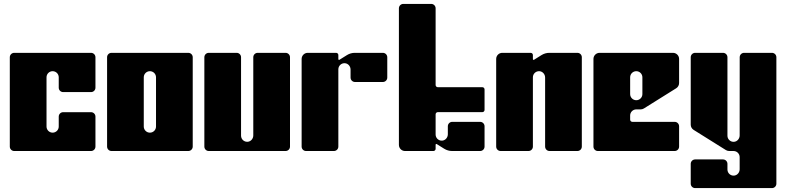

<svg xmlns="http://www.w3.org/2000/svg" viewBox="-20 -770 4008 979"><path d="M466.7 -322.8V-478.2C466.7 -490.5 456.6 -500.6 444.2 -500.6H52.5C40.1 -500.6 30 -490.5 30 -478.2V-22.5C30 -10.1 40 0 52.5 0H444.2C456.6 0 466.7 -10 466.7 -22.5V-175.5C466.7 -187.9 456.6 -198 444.2 -198H302C289.6 -198 279.5 -187.9 279.5 -175.5V-124.8C279.5 -107.5 265.6 -93.6 248.3 -93.6C231.1 -93.6 217.2 -107.5 217.2 -124.8V-375.8C217.2 -393.1 231.1 -407 248.3 -407C265.6 -407 279.5 -393.1 279.5 -375.8V-322.8C279.5 -310.4 289.6 -300.4 302 -300.4H444.2C456.6 -300.4 466.7 -310.4 466.7 -322.8Z M940.2 -500.6H548.5C536 -500.6 526 -490.5 526 -478.2V-22.5C526 -10.1 536 0 548.5 0H940.2C952.6 0 962.7 -10.1 962.7 -22.5V-478.2C962.7 -490.5 952.6 -500.6 940.2 -500.6ZM775.5 -124.8C775.5 -107.5 761.6 -93.6 744.3 -93.6C735.7 -93.6 727.9 -97.1 722.3 -102.7C716.6 -108.4 713.1 -116.2 713.1 -124.8V-375.8C713.1 -393.1 727.1 -407 744.3 -407C753 -407 760.8 -403.5 766.4 -397.9C772 -392.2 775.5 -384.5 775.5 -375.8Z M1271.5 -478.2V-79.5C1271.5 -63.2 1259.6 -48.7 1243.4 -47.1C1224.8 -45.3 1209.1 -59.9 1209.1 -78.2V-478.2C1209.1 -490.5 1199.1 -500.6 1186.7 -500.6H1044.5C1032.1 -500.6 1022 -490.5 1022 -478.2V-22.5C1022 -10.1 1032 0 1044.5 0H1436.2C1448.6 0 1458.7 -10 1458.7 -22.5V-478.2C1458.7 -490.5 1448.6 -500.6 1436.2 -500.6H1294C1281.6 -500.6 1271.5 -490.6 1271.5 -478.2Z M1682.7 0C1695.1 0 1705.2 -10 1705.2 -22.5V-416.5C1705.2 -425.1 1708.7 -432.9 1714.3 -438.6C1720.4 -444.7 1728.9 -448.3 1738.4 -447.7C1755.1 -446.6 1767.5 -431.9 1767.5 -415.2V-374.4C1767.5 -362 1777.6 -351.9 1790 -351.9H1932.2C1944.6 -351.9 1954.7 -362 1954.7 -374.4V-478.2C1954.7 -490.5 1944.6 -500.6 1932.2 -500.6H1789C1775 -500.6 1761.2 -496.6 1749.3 -489.2L1710.9 -465.2C1708.4 -463.6 1705.2 -465.4 1705.2 -468.3V-489.4C1705.2 -495.6 1700.1 -500.6 1693.9 -500.6H1549.2C1531.9 -500.6 1518 -486.6 1518 -469.4V-22.5C1518 -10.1 1528.1 0 1540.5 0H1682.7Z M2428.2 -148.7H2286C2273.6 -148.7 2263.5 -138.6 2263.5 -126.2V-85.4C2263.5 -68.7 2251 -54 2234.4 -52.9C2224.9 -52.3 2216.3 -56 2210.3 -62C2204.7 -67.7 2201.2 -75.5 2201.2 -84.1V-187C2201.2 -193.2 2206.2 -198.2 2212.4 -198.2H2439.4C2445.6 -198.2 2450.7 -203.3 2450.7 -209.5V-314.2C2450.7 -320.3 2445.6 -325.4 2439.4 -325.4H2212.4C2206.2 -325.4 2201.2 -330.4 2201.2 -336.6V-727.7C2201.2 -740.1 2191.1 -750.1 2178.7 -750.1H2036.5C2024.1 -750.1 2014 -740.1 2014 -727.7V-31.2C2014 -14 2027.9 0 2045.2 0H2189.9C2196.1 0 2201.2 -5 2201.2 -11.2V-32.3C2201.2 -35.2 2204.4 -37 2206.9 -35.4L2245.3 -11.4C2257.2 -4 2271 0 2285 0H2428.2C2440.6 0 2450.7 -10 2450.7 -22.5V-126.2C2450.7 -138.6 2440.6 -148.7 2428.2 -148.7Z M2674.7 0C2687.1 0 2697.2 -10 2697.2 -22.5V-375.8C2697.2 -384.4 2700.7 -392.2 2706.3 -397.9C2712.4 -403.9 2720.9 -407.6 2730.4 -407C2747.1 -405.9 2759.5 -391.2 2759.5 -374.5V-22.5C2759.5 -10.1 2769.6 0 2782 0H2924.2C2936.6 0 2946.7 -10 2946.7 -22.5V-478.2C2946.7 -490.5 2936.6 -500.6 2924.2 -500.6H2781C2767 -500.6 2753.2 -496.6 2741.3 -489.2L2702.9 -465.2C2700.4 -463.6 2697.2 -465.4 2697.2 -468.3V-489.4C2697.2 -495.6 2692.1 -500.6 2685.9 -500.6H2541.2C2523.9 -500.6 2510 -486.6 2510 -469.4V-22.5C2510 -10.1 2520.1 0 2532.5 0H2674.7Z M3420.2 0C3432.6 0 3442.7 -10 3442.7 -22.5V-126.2C3442.7 -138.6 3432.6 -148.7 3420.2 -148.7H3204.4C3198.2 -148.7 3193.1 -153.7 3193.1 -159.9V-181C3193.1 -198.2 3207.1 -212.2 3224.3 -212.2H3246.6C3252.4 -212.2 3258.1 -213.8 3263.1 -216.9L3428 -320C3437.1 -325.7 3442.7 -335.7 3442.7 -346.5V-469.4C3442.7 -486.7 3428.7 -500.6 3411.5 -500.6H3037.2C3020 -500.6 3006 -486.7 3006 -469.4V-22.5C3006 -10.1 3016 0 3028.5 0H3420.2ZM3193.1 -375.8C3193.1 -393.1 3207.1 -407 3224.3 -407C3241.6 -407 3255.5 -393.1 3255.5 -375.8V-290.2C3255.5 -273 3241.6 -259 3224.4 -259C3207.1 -259 3193.1 -273 3193.1 -290.2V-375.8Z M3916.2 -500.6H3774C3770.9 -500.6 3767.9 -500 3765.2 -498.8C3757.8 -495.7 3752.5 -488.6 3751.7 -480.1C3751.7 -479.5 3751.5 -79.5 3751.5 -79.5C3751.5 -62.9 3739.2 -48.1 3722.6 -46.9C3713.1 -46.2 3704.4 -49.8 3698.3 -56C3692.6 -61.6 3689.2 -69.4 3689.2 -78V-478.1C3689.2 -490.5 3679.1 -500.6 3666.7 -500.6H3524.5C3512.1 -500.6 3502 -490.5 3502 -478.1V-134.2C3502 -123.5 3507.6 -113.5 3516.7 -107.8L3681.5 -4.7C3686.6 -1.7 3692.2 0 3698.1 0H3720.3C3737.6 0 3751.5 14 3751.5 31.2V93C3751.5 109.3 3739.6 123.8 3723.4 125.4C3704.8 127.1 3689.2 112.6 3689.2 94.3V65.4C3689.2 53 3679.1 42.9 3666.7 42.9H3524.5C3512.1 42.9 3502 53 3502 65.4V166.7C3502 179.1 3512.1 189.1 3524.5 189.1H3916.2C3928.6 189.1 3938.7 179.1 3938.7 166.7V-478.2C3938.7 -490.5 3928.7 -500.6 3916.2 -500.6Z"/></svg>

Font: Gridlock
Style: Regular
Weight: 400
Designer: Abhik Krishna Ghosh
Version: Version 001.000